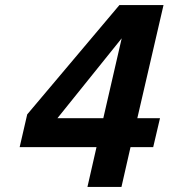

<svg xmlns="http://www.w3.org/2000/svg" viewBox="-20 -742 669 762"><path d="M498 -158 462 0H327L363 -158H58L88 -288L454 -722H629L525 -273H615L588 -158ZM463 -590 208 -273H390Z"/></svg>

Font: Perun
Style: Bold Italic
Weight: 700
Italic angle: -12°
Foundry: Copyright (c) Stefan Peev, Context Ltd, 2016
Version: Version 1.027